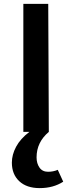

<svg xmlns="http://www.w3.org/2000/svg" viewBox="-20 -678 371 987"><path d="M305 256Q254 289 184 289Q117 289 79 253.5Q41 218 41 158Q41 117 63 76Q85 35 131 0H100V-658H228L231 0Q168 53 168 131Q168 162 183 183.5Q198 205 227 205Q254 205 277 195Z"/></svg>

Font: Ysabeau SC
Style: Bold
Weight: 700
Designer: Christian Thalmann (Catharsis Fonts)
Version: Version 0.003